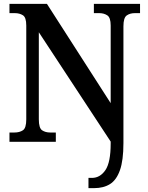

<svg xmlns="http://www.w3.org/2000/svg" viewBox="-20 -734 764 994"><path d="M438 240V187H456Q498 187 525.5 147Q553 107 553 9V-1L181 -567V-116Q181 -71 198 -59.5Q215 -48 240 -48H269V0H29V-48H55Q81 -48 98.5 -59.5Q116 -71 116 -116V-602Q116 -644 98.5 -655Q81 -666 57 -666H29V-714H223L553 -200V-602Q553 -643 535.5 -654.5Q518 -666 494 -666H466V-714H705V-666H678Q653 -666 636 -654Q619 -642 619 -598V7Q619 96 601 147Q583 198 549.5 219Q516 240 467 240Z"/></svg>

Font: Noto Serif Bengali SemiCondensed SemiBold
Style: Regular
Weight: 600
Width: 4
Designer: Juan Bruce, Universal Thirst, Indian Type Foundry and the Monotype Design Team.
Foundry: Monotype Imaging Inc.
Version: Version 2.003; ttfautohint (v1.8.4.7-5d5b)